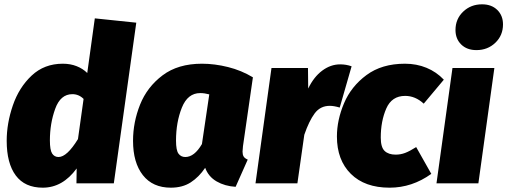

<svg xmlns="http://www.w3.org/2000/svg" viewBox="-20 -849 2349 889"><path d="M611 -744 507 0H334L335 -69Q270 20 178 20Q95 20 53 -36.5Q11 -93 11 -197Q11 -278 39.5 -361Q68 -444 126.5 -499Q185 -554 271 -554Q306 -554 335 -542.5Q364 -531 384 -511L419 -764ZM211 -199Q211 -154 221.5 -138Q232 -122 251 -122Q290 -122 341 -205L367 -391Q345 -413 315 -413Q260 -413 235.5 -345Q211 -277 211 -199Z M1151 -491 1105 -172Q1103 -152 1103 -147Q1103 -133 1108 -124.5Q1113 -116 1127 -110L1071 16Q1021 13 983 -9Q945 -31 930 -72Q901 -29 863 -4.5Q825 20 771 20Q687 20 641.5 -38Q596 -96 596 -197Q596 -283 628.5 -364.5Q661 -446 732.5 -500Q804 -554 915 -554Q974 -554 1036 -538.5Q1098 -523 1151 -491ZM795 -198Q795 -153 806.5 -137.5Q818 -122 838 -122Q880 -122 915 -182L949 -412Q927 -418 907 -418Q849 -418 822 -350.5Q795 -283 795 -198Z M1608 -542 1553 -351Q1526 -359 1507 -359Q1463 -359 1437 -324Q1411 -289 1389 -225L1357 0H1163L1237 -534H1406L1407 -439Q1433 -493 1472 -522Q1511 -551 1555 -551Q1583 -551 1608 -542Z M2035 -480 1942 -369Q1903 -405 1856 -405Q1794 -405 1768.5 -346.5Q1743 -288 1743 -212Q1743 -167 1761 -150Q1779 -133 1812 -133Q1835 -133 1856 -141Q1877 -149 1907 -168L1977 -44Q1888 20 1784 20Q1669 20 1604.5 -44Q1540 -108 1540 -217Q1540 -293 1573 -371Q1606 -449 1677 -501.5Q1748 -554 1855 -554Q1909 -554 1955 -535Q2001 -516 2035 -480Z M2269 -534 2195 0H2001L2075 -534ZM2089 -710Q2089 -761 2124.5 -795Q2160 -829 2212 -829Q2256 -829 2282.5 -803Q2309 -777 2309 -736Q2309 -685 2273.5 -651Q2238 -617 2186 -617Q2142 -617 2115.5 -643Q2089 -669 2089 -710Z"/></svg>

Font: Fira Sans Black
Style: Italic
Weight: 900
Italic angle: -8°
Designer: Carrois Corporate & Edenspiekermann AG
Foundry: Carrois Corporate GbR & Edenspiekermann AG
Version: Version 4.203